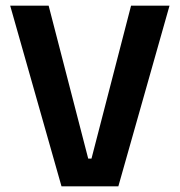

<svg xmlns="http://www.w3.org/2000/svg" viewBox="-20 -659 636 679"><path d="M197.5 0 16 -639H152L292 -98H303.5L443.5 -639H579.5L398.5 0Z"/></svg>

Font: Anek Bangla SemiBold
Style: Regular
Weight: 600
Designer: Sulekha Rajkumar (Bangla), Yesha Goshar (Latin)
Foundry: Ek Type
Version: Version 1.003